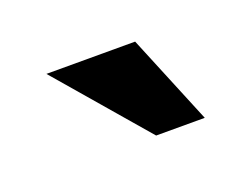

<svg xmlns="http://www.w3.org/2000/svg" viewBox="-41 -792 366 279"><g transform="rotate(-20 142.0 -652.5)"><path d="M163.6 -583.5H238.8L181.6 -722.2H44.4Z"/></g></svg>

Font: Limelight
Style: Regular
Weight: 400
Designer: Nicole Fally
Foundry: Nicole Fally
Version: Version 1.002